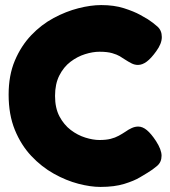

<svg xmlns="http://www.w3.org/2000/svg" viewBox="-20 -718 671 757"><path d="M376 19Q337 19 289 6.5Q241 -6 192.5 -33Q144 -60 103.5 -103Q63 -146 38.5 -206Q14 -266 14 -345Q14 -421 38.5 -479Q63 -537 103 -579Q143 -621 191.5 -647Q240 -673 289 -685.5Q338 -698 379 -698Q430 -698 469 -685.5Q508 -673 532.5 -659.5Q557 -646 563 -642Q583 -629 600.5 -613.5Q618 -598 618 -572Q618 -559 612.5 -545Q607 -531 596 -516Q576 -488 558.5 -475Q541 -462 524 -462Q511 -462 499 -468Q487 -474 470 -485Q463 -490 452 -496.5Q441 -503 422 -508.5Q403 -514 372 -514Q346 -514 315.5 -504.5Q285 -495 258 -474.5Q231 -454 214 -420.5Q197 -387 197 -340Q197 -292 214.5 -259Q232 -226 259 -205.5Q286 -185 316.5 -175.5Q347 -166 372 -166Q398 -166 416 -170.5Q434 -175 448.5 -183Q463 -191 475 -199Q486 -207 499 -213Q512 -219 525 -219Q542 -219 559 -205Q576 -191 595 -162Q606 -145 611.5 -130.5Q617 -116 617 -104Q617 -79 599.5 -64Q582 -49 562 -37Q555 -33 532 -19Q509 -5 470 7Q431 19 376 19Z"/></svg>

Font: Fredoka Light
Style: Regular
Weight: 300
Designer: Ben Nathan
Foundry: Milena B. Brandão, Ben Nathan
Version: Version 2.001